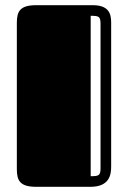

<svg xmlns="http://www.w3.org/2000/svg" viewBox="-20 -721 495 741"><path d="M45 -68C45 -23 58 0 120 0H329C405 0 409 -50 409 -79V-620C409 -651 414 -701 338 -701H120C58 -701 45 -678 45 -633ZM368 -72C368 -43 361 -41 330 -41V-660C361 -660 368 -658 368 -629Z"/></svg>

Font: Fascinate Inline
Style: Regular
Weight: 900
Designer: Astigmatic (AOETI)
Foundry: Astigmatic (AOETI)
Version: Version 1.000